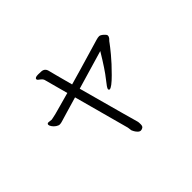

<svg xmlns="http://www.w3.org/2000/svg" viewBox="-151 -967 1302 1302"><g transform="rotate(-45 500.0 -316.0)"><path d="M325 -697 355 -696Q388 -694 395 -660Q397 -650 410 -602Q423 -554 441 -486Q495 -501 549 -517Q603 -533 679.5 -555.5Q756 -578 772.5 -583Q789 -588 801 -588Q813 -588 830 -573Q847 -558 847 -550Q847 -542 844.5 -537.5Q842 -533 839.5 -529Q837 -525 832.5 -521.5Q828 -518 817.5 -503Q807 -488 770 -443Q733 -398 675 -340Q617 -282 598 -282Q590 -282 590 -292Q590 -302 629 -350Q668 -398 736 -511L457 -429Q472 -373 488.5 -313.5Q505 -254 520 -198.5Q535 -143 547.5 -98Q560 -53 568 -25Q576 3 577.5 9.5Q579 16 579 34Q579 52 569.5 58.5Q560 65 549.5 65Q539 65 529 55Q519 45 513 34Q507 23 505.5 19Q504 15 503.5 6Q503 -3 501 -12L393 -410Q329 -391 280.5 -377Q232 -363 217 -358Q202 -353 190.5 -353Q179 -353 165 -362.5Q151 -372 142 -385Q133 -398 133 -406Q133 -418 146 -418L173 -415H175Q184 -417 192.5 -418.5Q201 -420 219 -424.5Q237 -429 274 -439.5Q311 -450 377 -468Q334 -630 330.5 -640Q327 -650 317.5 -658Q308 -666 301 -671Q294 -676 294 -682Q294 -697 325 -697Z"/></g></svg>

Font: LXGW WenKai Mono Lite
Style: Regular
Weight: 400
Monospace: yes
Designer: LXGW / Fontworks Inc.
Foundry: LXGW / Fontworks Inc.
Version: Version 1.520; June 14, 2025